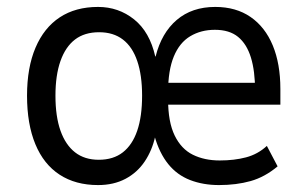

<svg xmlns="http://www.w3.org/2000/svg" viewBox="-20 -525 887 554"><path d="M263 9Q198 9 152 -21Q106 -51 82 -109Q58 -167 58 -249Q58 -330 82.5 -387.5Q107 -445 152.5 -475Q198 -505 263 -505Q322 -505 367 -469Q412 -433 428 -362H429Q446 -430 490 -467.5Q534 -505 601 -505Q661 -505 703 -476Q745 -447 767 -394Q789 -341 789 -268V-223H450V-286H733L716 -263Q716 -320 704 -359Q692 -398 667 -418.5Q642 -439 600 -439Q560 -439 529 -420.5Q498 -402 481.5 -362Q465 -322 465 -259V-238Q465 -173 484 -134Q503 -95 536.5 -78.5Q570 -62 614 -62Q656 -62 690 -71Q724 -80 750 -104L781 -45Q744 -14 703 -2.5Q662 9 612 9Q566 9 528.5 -5.5Q491 -20 465.5 -51.5Q440 -83 426 -132H428Q419 -91 397.5 -59Q376 -27 342 -9Q308 9 263 9ZM265 -64Q307 -64 334.5 -85.5Q362 -107 376 -148Q390 -189 390 -249Q390 -308 376 -349Q362 -390 334.5 -411Q307 -432 266 -432Q224 -432 196.5 -411Q169 -390 154.5 -349Q140 -308 140 -249Q140 -189 154.5 -148Q169 -107 196.5 -85.5Q224 -64 265 -64Z"/></svg>

Font: Nunito Sans 7pt Condensed
Style: Regular
Weight: 400
Width: 3
Designer: Vernon Adams
Foundry: Vernon Adams
Version: Version 3.101;gftools[0.9.27]